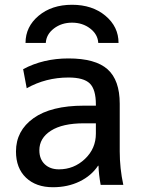

<svg xmlns="http://www.w3.org/2000/svg" viewBox="-20 -775 599 805"><path d="M477 -595H392Q390 -631 358 -655.5Q326 -680 282 -680Q238 -680 206 -655.5Q174 -631 172 -595H87Q87 -663 142 -709Q197 -755 282 -755Q367 -755 422 -709Q477 -663 477 -595ZM382 -258H332Q242 -258 193.5 -227Q145 -196 145 -145Q145 -108 167.5 -86.5Q190 -65 227 -65Q290 -65 336 -108.5Q382 -152 382 -215ZM47 -140Q47 -227 120.5 -279.5Q194 -332 332 -332H382V-337Q382 -400 356.5 -425Q331 -450 267 -450Q172 -450 92 -405L77 -485Q161 -530 267 -530Q380 -530 431 -484.5Q482 -439 482 -340V-140Q482 -69 497 0H402Q394 -44 393 -80H391Q363 -38 313.5 -14Q264 10 202 10Q131 10 89 -30Q47 -70 47 -140Z"/></svg>

Font: Mplus 1p Medium
Style: Regular
Weight: 500
Version: Version 1.061